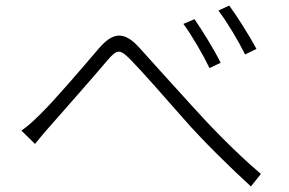

<svg xmlns="http://www.w3.org/2000/svg" viewBox="-20 -722 1040 691"><path d="M680 -653 640 -636C671 -594 712 -523 734 -477L774 -496C751 -544 703 -620 680 -653ZM805 -702 766 -684C798 -642 839 -573 862 -526L903 -546C878 -593 829 -670 805 -702ZM57 -252 106 -204C120 -221 141 -247 161 -269C208 -323 313 -441 365 -503C402 -547 412 -546 452 -505C499 -457 566 -379 638 -298C708 -217 812 -116 883 -51L919 -96C822 -178 722 -284 670 -342C603 -415 529 -498 480 -552C426 -611 386 -606 336 -548C277 -479 174 -358 123 -309C99 -285 79 -267 57 -252Z"/></svg>

Font: Noto Sans Japanese Light
Style: Regular
Weight: 300
Designer: Ryoko NISHIZUKA (kana & ideographs); Paul D. Hunt (Latin, Greek & Cyrillic); Wenlong ZHANG (bopomofo); Sandoll Communica
Foundry: Adobe Systems Incorporated
Version: Version 1.000;PS 1;hotconv 1.0.78;makeotf.lib2.5.61930